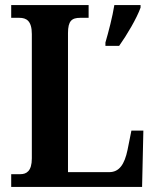

<svg xmlns="http://www.w3.org/2000/svg" viewBox="-20 -734 611 754"><path d="M24 0H538L543 -221H496L481 -146C469 -88 448 -58 409 -58H247V-604C247 -652 262 -664 295 -664H328V-714H24V-664H56C84 -664 105 -652 105 -600V-112C105 -62 84 -50 60 -50H24ZM394 -567V-554H448C478 -596 517 -662 532 -704V-714H429C422 -669 406 -608 394 -567Z"/></svg>

Font: Noto Serif Armenian Condensed
Style: Bold
Weight: 700
Width: 3
Designer: Monotype Design Team
Foundry: Monotype Imaging Inc.
Version: Version 2.008